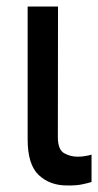

<svg xmlns="http://www.w3.org/2000/svg" viewBox="-20 -566 303 593"><path d="M65.4 -545.9H159.2L158.7 -140.6Q159.2 -103.5 178.2 -92.8Q197.3 -82 220.2 -82Q231.9 -82 244.4 -84.2Q256.8 -86.4 262.7 -88.4V-3.9Q250.5 0 232.2 3.7Q213.9 7.3 188 6.8Q134.3 7.3 99.6 -25.4Q64.9 -58.1 65.4 -137.7Z"/></svg>

Font: Inter Cardless Tabular
Style: Regular
Weight: 400
Designer: Rasmus Andersson
Foundry: rsms
Version: Version 4.000;git-4fc901f